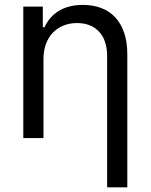

<svg xmlns="http://www.w3.org/2000/svg" viewBox="-20 -573 625 797"><path d="M160.5 0H76.7V-545.5H157.7V-460.2H164.8Q174.4 -481.2 188.9 -498Q203.5 -514.9 223.2 -527.2Q242.9 -539.4 267.9 -546Q293 -552.6 323.9 -552.6Q365.4 -552.6 399.5 -540Q433.6 -527.3 457.7 -501.8Q481.9 -476.2 495.2 -437.5Q508.5 -398.8 508.5 -346.6V204.5H424.7V-340.9Q424.7 -372.9 416.2 -398.3Q407.7 -423.7 391.5 -441.2Q375.4 -458.8 352.3 -468Q329.2 -477.3 299.7 -477.3Q269.9 -477.3 244.5 -467.3Q219.1 -457.4 200.5 -438.4Q181.8 -419.4 171.2 -391.7Q160.5 -364 160.5 -328.1Z"/></svg>

Font: Fast_Sans-Dotted
Style: Regular
Weight: 400
Version: Version 3.018